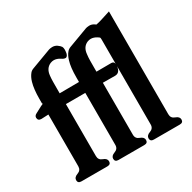

<svg xmlns="http://www.w3.org/2000/svg" viewBox="-163 -891 1062 1063"><g transform="rotate(-30 368.0 -359.5)"><path d="M551.8 -459V-613.8Q551.8 -625 549.8 -627.9L539.6 -635.3Q519.5 -647.9 501 -647.9Q490.2 -647.9 479.5 -643.6Q444.8 -628.9 440.9 -584.5Q438.5 -566.4 438.2 -545.2Q438 -523.9 438 -501.5V-474.6L532.2 -475.1H532.7Q549.3 -475.1 551.8 -459ZM551.8 -444.3Q551.3 -439.9 550.3 -434.6Q543.5 -403.3 515.6 -403.3L438 -403.8V-71.3Q438 -45.9 462.4 -37.4Q486.8 -28.8 486.8 -10.3Q486.8 9.8 464.4 9.8H299.3Q276.9 9.8 276.9 -10.3Q276.9 -28.8 301.3 -37.4Q325.7 -45.9 325.7 -71.3V-403.8H201.7V-71.3Q201.7 -45.9 226.1 -37.4Q250.5 -28.8 250.5 -10.3Q250.5 9.8 228 9.8H62.5Q40 9.8 40 -10.3Q40 -28.8 64.5 -37.4Q88.9 -45.9 88.9 -71.3V-402.3Q83 -402.3 45.9 -400.4H43Q22 -400.4 21 -419.9V-420.9Q21 -434.1 36.6 -441.4Q45.9 -445.8 76.2 -462.4Q84 -466.3 92.3 -469.7Q93.8 -470.2 93.8 -470.7Q93.8 -471.2 88.9 -471.2V-501.5Q88.9 -564.5 100.6 -604.5Q108.4 -631.3 123 -649.4Q131.3 -660.2 147 -665.5L271.5 -711.9Q277.8 -714.4 292.5 -715.3H294.9Q309.6 -715.3 322.8 -707Q337.9 -696.3 343.3 -687.5Q347.2 -679.7 347.2 -668Q347.2 -663.6 346.7 -659.2Q345.2 -629.9 330.1 -625.5H326.7Q316.9 -625.5 303.2 -635.3Q283.2 -647.9 264.6 -647.9Q253.9 -647.9 243.2 -643.6Q208.5 -628.9 204.1 -584.5Q202.1 -566.4 201.9 -545.2Q201.7 -523.9 201.7 -501.5V-472.7L325.7 -473.6V-501.5Q325.7 -567.4 337.4 -604.5Q345.7 -633.3 359.9 -649.4Q368.2 -660.2 383.3 -665.5L507.8 -711.9Q514.2 -714.4 528.8 -715.3H531.2Q545.9 -715.3 559.1 -707Q567.4 -701.2 568.4 -700.7Q582.5 -703.1 604.2 -709.7Q626 -716.3 664.6 -729V-71.3Q664.6 -45.9 689 -37.4Q713.4 -28.8 713.4 -10.3Q713.4 9.8 690.9 9.8H525.4Q502.9 9.8 502.9 -10.3Q502.9 -28.8 527.3 -37.4Q551.8 -45.9 551.8 -71.3Z"/></g></svg>

Font: Caudex
Style: Bold
Weight: 700
Version: Version 1.01